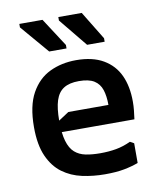

<svg xmlns="http://www.w3.org/2000/svg" viewBox="-83 -795 727 873"><g transform="rotate(-10 280.0 -358.5)"><path d="M50 -255Q50 -353 82.5 -411.5Q115 -470 169.5 -496Q224 -522 291 -522Q367 -522 416.5 -493Q466 -464 489.5 -413Q513 -362 513 -292Q513 -271 511 -252Q509 -233 506 -211H126V-237L216 -296H401Q401 -337 391.5 -366Q382 -395 357.5 -410.5Q333 -426 287 -426Q243 -426 217 -409.5Q191 -393 179.5 -357.5Q168 -322 168 -263Q168 -206 178.5 -170Q189 -134 209.5 -116Q230 -98 259.5 -92Q289 -86 327 -86Q366 -86 400 -92Q434 -98 468 -114L486 -104V-13Q457 -2 420.5 5Q384 12 332 12Q277 12 226.5 1Q176 -10 136.5 -39Q97 -68 73.5 -120.5Q50 -173 50 -255ZM434 -582H353L246 -713V-729H354L434 -598ZM258 -582H178L66 -713V-729H173L258 -598Z"/></g></svg>

Font: AR One Sans SemiBold
Style: Regular
Weight: 600
Designer: Niteesh Yadav
Foundry: Niteesh Yadav
Version: Version 1.001;gftools[0.9.33]